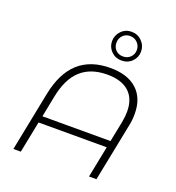

<svg xmlns="http://www.w3.org/2000/svg" viewBox="-168 -1105 1137 1238"><g transform="rotate(20 401.0 -485.5)"><path d="M722 -480Q722 -437 714 -400L634 0H583L626 -216H158L115 0H64L145 -406Q175 -557 257 -631Q339 -705 475 -705Q593 -705 657.5 -646Q722 -587 722 -480ZM671 -476Q671 -565 619.5 -611.5Q568 -658 471 -658Q357 -658 289 -596Q221 -534 196 -404L168 -262H635L663 -401Q671 -444 671 -476ZM424 -871Q424 -912 452.5 -941.5Q481 -971 523 -971Q565 -971 594 -941.5Q623 -912 623 -871Q623 -831 594.5 -802.5Q566 -774 523 -774Q481 -774 452.5 -802.5Q424 -831 424 -871ZM594 -871Q594 -901 573.5 -921.5Q553 -942 523 -942Q493 -942 473.5 -921.5Q454 -901 454 -871Q454 -841 473.5 -821.5Q493 -802 523 -802Q554 -802 574 -822Q594 -842 594 -871Z"/></g></svg>

Font: Montserrat Alternates Light
Style: Italic
Weight: 300
Italic angle: -11.3°
Designer: Julieta Ulanovsky
Foundry: Julieta Ulanovsky
Version: Version 7.200